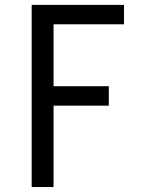

<svg xmlns="http://www.w3.org/2000/svg" viewBox="-20 -752 626 772"><path d="M107.4 0V-732.4H478.5V-654.3H195.3V-405.3H417.5V-327.1H195.3V0Z"/></svg>

Font: Consola Mono
Style: Book
Weight: 400
Monospace: yes
Version: Version 2.001